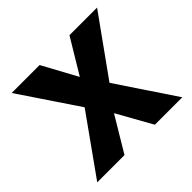

<svg xmlns="http://www.w3.org/2000/svg" viewBox="-131 -647 787 787"><g transform="rotate(-45 263.0 -253.5)"><path d="M174 0H16L197 -254L27 -507H189L271 -356L362 -507H522L340 -253L509 0H350L265 -152Z"/></g></svg>

Font: Hind Madurai
Style: Bold
Weight: 700
Designer: Jyotish Sonowal
Foundry: Indian Type Foundry
Version: Version 0.702;PS 1.0;hotconv 1.0.81;makeotf.lib2.5.63406